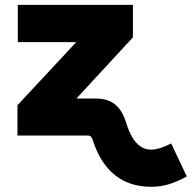

<svg xmlns="http://www.w3.org/2000/svg" viewBox="-20 -542 767 768"><path d="M49.8 0V-121.1L283.7 -372.1V-373.5H51.3V-522.5H511.7V-392.6L287.1 -149.4V0ZM585 205.1Q527.3 205.1 481.9 184.3Q436.5 163.6 403.3 121.3Q370.1 79.1 350.1 15.6Q348.1 10.3 345.5 6.6Q342.8 2.9 339.1 1.5Q335.4 0 330.1 0H255.9V-147.9H362.8Q393.6 -147.9 417 -138.2Q440.4 -128.4 457 -107.4Q473.6 -86.4 483.9 -53.2Q494.1 -19 508.5 5.9Q522.9 30.8 541.7 43.7Q560.5 56.6 585 56.6Q601.1 56.6 622.8 49.6Q644.5 42.5 664.6 31.7L727.1 163.6Q692.9 183.1 658.4 194.1Q624 205.1 585 205.1Z"/></svg>

Font: Inter 28pt Black
Style: Regular
Weight: 900
Designer: Rasmus Andersson
Foundry: rsms
Version: Version 4.001;git-66647c0bb